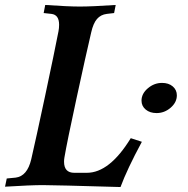

<svg xmlns="http://www.w3.org/2000/svg" viewBox="-38 -754 759 777"><path d="M-17.6 1.5 -10.7 -31.7 25.4 -35.2Q72.3 -41 88.4 -109.4Q106.9 -189 145 -367.9Q183.1 -546.9 198.7 -627.4Q201.2 -640.6 201.2 -653.8Q201.2 -694.3 169.9 -697.8L138.7 -701.2L145 -733.9Q238.3 -727.5 284.7 -727.5Q334 -727.5 430.2 -733.9L423.8 -701.2L394.5 -697.8Q369.6 -694.8 354.5 -677.2Q339.4 -659.7 331.1 -623Q310.5 -535.6 272 -357.7Q233.4 -179.7 222.7 -116.7Q221.2 -108.4 221.2 -99.6Q221.2 -54.7 262.7 -54.7H313.5Q405.3 -54.7 491.2 -194.8L536.1 -180.2Q476.1 -68.8 449.7 2.9Q181.2 -4.9 135.3 -4.9Q86.9 -4.9 -17.6 1.5ZM617.7 -418.5Q644.5 -418.5 661.1 -404.3Q677.7 -390.1 677.7 -368.2Q677.7 -339.8 652.6 -318.1Q627.4 -296.4 595.7 -296.4Q568.8 -296.4 551.8 -310.5Q534.7 -324.7 534.7 -346.7Q534.7 -375 560.3 -396.7Q585.9 -418.5 617.7 -418.5Z"/></svg>

Font: Flanker
Style: Bold Italic
Weight: 700
Italic angle: -12°
Designer: Flanker
Version: Version 2.000